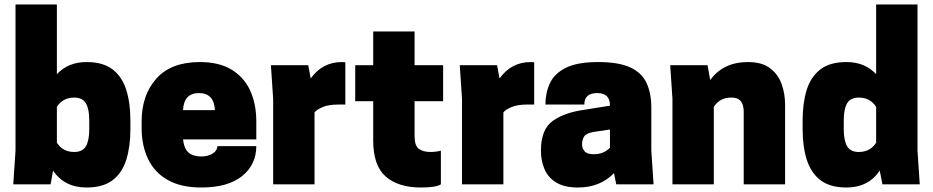

<svg xmlns="http://www.w3.org/2000/svg" viewBox="-20 -820 4151 854"><path d="M365 14Q267 14 216 -61L205 0H39L49 -150V-800H233V-490Q283 -544 365 -544Q438 -544 480.5 -511.5Q523 -479 541.5 -420.5Q560 -362 560 -285V-245Q560 -169 542 -110.5Q524 -52 481.5 -19Q439 14 365 14ZM310 -144Q347 -144 362 -169.5Q377 -195 377 -245V-285Q377 -335 362 -360.5Q347 -386 310 -386Q260 -386 233 -345V-185Q260 -144 310 -144Z M875 14Q785 14 726 -19.5Q667 -53 638.5 -113Q610 -173 610 -250V-280Q610 -397 675.5 -470.5Q741 -544 869 -544Q955 -544 1010.5 -510Q1066 -476 1093 -416.5Q1120 -357 1120 -280V-200H794Q799 -158 819 -141Q839 -124 876 -124Q906 -124 926.5 -137.5Q947 -151 947 -170H1120Q1120 -88 1057 -37Q994 14 875 14ZM936 -330Q932 -406 865 -406Q798 -406 794 -330Z M1379 0H1195V-380L1185 -530H1351L1362 -471Q1414 -544 1501 -544L1516 -543V-355H1486Q1441 -355 1414.5 -343.5Q1388 -332 1379 -320Z M1852 14Q1752 14 1696 -34.5Q1640 -83 1640 -195V-370H1560V-530H1640V-680H1824V-530H1951V-370H1824V-215Q1824 -172 1843 -158Q1862 -144 1895 -144Q1907 -144 1921.5 -146Q1936 -148 1941 -150V0Q1919 14 1852 14Z M2219 0H2035V-380L2025 -530H2191L2202 -471Q2254 -544 2341 -544L2356 -543V-355H2326Q2281 -355 2254.5 -343.5Q2228 -332 2219 -320Z M2551 14Q2490 14 2453.5 -8.5Q2417 -31 2401.5 -68.5Q2386 -106 2386 -150Q2386 -245 2439 -282.5Q2492 -320 2581 -332L2693 -350V-352Q2693 -406 2636 -406Q2579 -406 2579 -355H2406Q2406 -407 2426 -450Q2446 -493 2497 -518.5Q2548 -544 2641 -544Q2731 -544 2782.5 -520.5Q2834 -497 2855.5 -451.5Q2877 -406 2877 -340V-150L2887 0H2721L2711 -50Q2649 14 2551 14ZM2621 -134Q2665 -134 2693 -163V-244Q2657 -239 2622.5 -233.5Q2588 -228 2578.5 -213.5Q2569 -199 2569 -177Q2569 -161 2580 -147.5Q2591 -134 2621 -134Z M3472 0H3288V-325Q3288 -337 3284.5 -351Q3281 -365 3269.5 -375.5Q3258 -386 3232 -386Q3182 -386 3155 -345V0H2971V-380L2961 -530H3127L3139 -464Q3197 -544 3307 -544Q3370 -544 3406 -516Q3442 -488 3457 -445Q3472 -402 3472 -355Z M3745 14Q3672 14 3629.5 -18.5Q3587 -51 3568.5 -109.5Q3550 -168 3550 -245V-285Q3550 -361 3568 -419.5Q3586 -478 3628.5 -511Q3671 -544 3745 -544Q3827 -544 3877 -490V-800H4061V-150L4071 0H3905L3893 -61Q3842 14 3745 14ZM3800 -144Q3850 -144 3877 -185V-345Q3850 -386 3800 -386Q3763 -386 3748 -360.5Q3733 -335 3733 -285V-245Q3733 -195 3748 -169.5Q3763 -144 3800 -144Z"/></svg>

Font: Tanohe Sans Black
Style: Regular
Weight: 900
Designer: Village Type and Design LLC & Cristiano Sobral
Foundry: Cooper Hewitt Smithsonian Design Museum
Version: Version 1.00;March 11, 2020;FontCreator 12.0.0.2522 64-bit; 